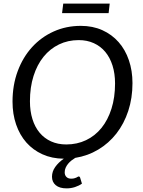

<svg xmlns="http://www.w3.org/2000/svg" viewBox="-20 -867 786 1058"><path d="M578.5 -794.5H322L328.5 -847H584.5ZM145 -309Q145 -254.5 158.8 -210.5Q172.5 -166.5 198.5 -135.5Q224.5 -104.5 261.5 -87.8Q298.5 -71 345 -71Q404.5 -71 454 -94.5Q503.5 -118 539 -161.8Q574.5 -205.5 594.2 -267.8Q614 -330 614 -407Q614 -461.5 600 -505.8Q586 -550 560.2 -581Q534.5 -612 497.2 -629Q460 -646 413.5 -646Q354.5 -646 305.2 -622.2Q256 -598.5 220.2 -554.5Q184.5 -510.5 164.8 -448.2Q145 -386 145 -309ZM431.5 145Q415.5 156.5 393.2 163.8Q371 171 347 171Q308 171 287.2 153.5Q266.5 136 266.5 107Q266.5 78 284.5 52.8Q302.5 27.5 331.5 7.5Q266 7 213.8 -16.8Q161.5 -40.5 125 -82Q88.5 -123.5 68.8 -181Q49 -238.5 49 -306.5Q49 -398 77.5 -474.8Q106 -551.5 156.5 -607Q207 -662.5 275.8 -693.5Q344.5 -724.5 425 -724.5Q491 -724.5 543.8 -700.8Q596.5 -677 633.5 -635Q670.5 -593 690.2 -535.2Q710 -477.5 710 -409Q710 -326.5 686.8 -255.8Q663.5 -185 621.5 -131.2Q579.5 -77.5 521.5 -42.8Q463.5 -8 394.5 3Q384.5 9 374 17.2Q363.5 25.5 355.2 35.5Q347 45.5 341.8 57.2Q336.5 69 336.5 82.5Q336.5 98.5 346 108Q355.5 117.5 371.5 117.5Q381.5 117.5 388.5 115.8Q395.5 114 400.2 111.8Q405 109.5 408 107.5Q411 105.5 413.5 105.5Q419.5 105.5 421.5 112Z"/></svg>

Font: Lato 2
Style: Italic
Weight: 400
Italic angle: -7°
Designer: Lukasz Dziedzic with Adam Twardoch and Botio Nikoltchev
Foundry: tyPoland Lukasz Dziedzic
Version: Version 2.015; 2015-08-06; http://www.latofonts.com/